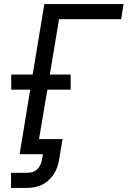

<svg xmlns="http://www.w3.org/2000/svg" viewBox="-20 -755 640 940"><path d="M34 165V91H112Q125 91 138 87.5Q151 84 161 75Q171 66 177 53.5Q183 41 185 29L190 0H76L128 -316H35V-390H140L197 -735H585L573 -661H269L224 -390H326V-316H212L171 -74H286L269 29Q266 47 259.5 65Q253 83 242.5 99Q232 115 217 128.5Q202 142 184.5 150Q167 158 149 161.5Q131 165 112 165Z"/></svg>

Font: Iosevka Curly Extended
Style: Italic
Weight: 400
Width: 7
Italic angle: -9°
Monospace: yes
Designer: Belleve Invis
Foundry: Belleve Invis
Version: Version 11.1.0; ttfautohint (v1.8.3)